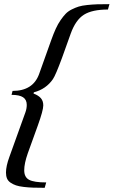

<svg xmlns="http://www.w3.org/2000/svg" viewBox="-20 -749 547 925"><path d="M195.3 155.8Q162.1 155.8 139.9 155Q117.7 154.3 94.5 151.6Q71.3 148.9 57.1 144Q43 139.2 31 131.1Q19 123 13.9 111.1Q8.8 99.1 8.8 82.5Q8.8 51.3 25.4 6.3L102.5 -208Q108.9 -225.6 108.9 -243.7Q108.9 -268.6 91.3 -280.3Q73.7 -292 35.6 -292L40.5 -311Q139.2 -311 168.5 -392.6L227.1 -556.6Q238.3 -587.9 248.8 -610.8Q259.3 -633.8 272 -652.1Q284.7 -670.4 296.4 -682.6Q308.1 -694.8 325.7 -703.6Q343.3 -712.4 359.1 -717.3Q375 -722.2 400.4 -724.9Q425.8 -727.5 448.5 -728.3Q471.2 -729 507.3 -729L500 -703.1Q424.3 -703.1 384.5 -678.2Q344.7 -653.3 320.8 -587.4L278.8 -470.2Q248 -386.7 234.9 -367.7Q202.1 -319.8 143.1 -304.2L141.6 -298.3Q166 -289.1 177.2 -275.6Q188.5 -262.2 188.5 -241.2Q188.5 -217.3 162.1 -144L113.8 -10.3Q96.7 38.6 96.7 71.3Q96.7 105 120.6 117.4Q144.5 129.9 202.6 129.9Z"/></svg>

Font: Elstob 18pt Medium
Style: Italic
Weight: 500
Italic angle: -20°
Designer: Peter S. Baker
Version: Version 1.015